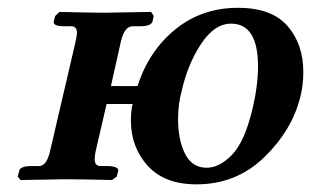

<svg xmlns="http://www.w3.org/2000/svg" viewBox="-20 -465 805 497"><path d="M578.1 -403.8Q535.2 -403.8 500.5 -351.3Q465.8 -298.8 450.2 -229Q441.4 -198.2 440.9 -157.2Q440.9 -103 459 -66.9Q477.1 -30.8 515.1 -30.8Q548.3 -30.8 581.1 -64.9Q613.8 -99.1 633.8 -184.1Q647.9 -244.1 647.9 -293Q647.9 -403.8 578.1 -403.8ZM175.8 -357.9Q178.7 -372.1 179.2 -379.9Q179.2 -397 164.1 -397H146Q116.2 -397 119.1 -410.2L123 -423.8L133.8 -434.1Q213.9 -432.1 250 -432.1L371.1 -434.1L377.9 -423.8L375 -410.2Q372.1 -397 341.8 -397H323.2Q302.2 -397 293 -357.9L267.1 -242.2H335.9Q365.7 -334 434.3 -389.4Q502.9 -444.8 596.2 -444.8Q683.1 -444.8 724.1 -397.9Q765.1 -351.1 765.1 -278.8Q765.1 -244.6 757.8 -215.8Q736.8 -128.9 664.3 -58.3Q591.8 12.2 488.8 12.2Q405.8 12.2 362.3 -35.9Q318.8 -84 318.8 -153.8Q318.8 -176.8 323.2 -195.8H255.9L228 -75.2Q225.1 -62 225.1 -53.2Q225.1 -35.2 240.2 -35.2H257.8Q271 -35.2 279.1 -32Q287.1 -28.8 286.1 -22.9L282.2 -7.8L270 1Q189 -1 149.9 -1L33.2 1L25.9 -7.8L29.8 -22.9Q32.7 -35.2 62 -35.2H81.1Q101.1 -35.2 109.9 -75.2Z"/></svg>

Font: Linux Libertine O
Style: Semibold Italic
Weight: 600
Italic angle: -11.5°
Designer: Philipp H. Poll
Foundry: Philipp H. Poll
Version: Version 5.1.2